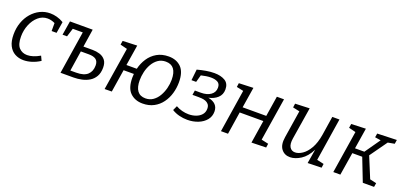

<svg xmlns="http://www.w3.org/2000/svg" viewBox="5 -1249 4097 1969"><g transform="rotate(20 2053.5 -264.0)"><path d="M227 9Q175 9 133 -14Q91 -37 67 -84.5Q43 -132 43 -206Q43 -276 64.5 -336.5Q86 -397 125 -442Q164 -487 215 -512Q266 -537 325 -537Q360 -537 397.5 -527Q435 -517 472 -495L452 -371H398V-458Q356 -478 317 -478Q260 -478 216 -440Q172 -402 147 -341Q122 -280 122 -211Q122 -126 156.5 -89.5Q191 -53 245 -53Q307 -53 383 -97L406 -48Q361 -19 315 -5Q269 9 227 9Z M630 0 703 -467H594L565 -374H516L541 -528H789L759 -333H860Q900 -333 937.5 -321.5Q975 -310 999 -280.5Q1023 -251 1023 -198Q1023 -140 1000.5 -101.5Q978 -63 941.5 -41Q905 -19 860.5 -9.5Q816 0 772 0ZM839 -277H751L717 -56H779Q865 -56 904 -92.5Q943 -129 943 -193Q943 -238 916.5 -257.5Q890 -277 839 -277Z M1112 2 1186 -463 1110 -482 1117 -525 1274 -531 1238 -306H1351Q1366 -369 1400.5 -421.5Q1435 -474 1489.5 -505.5Q1544 -537 1618 -537Q1702 -537 1753.5 -486Q1805 -435 1805 -323Q1805 -261 1788 -202Q1771 -143 1736 -95Q1701 -47 1648.5 -19Q1596 9 1527 9Q1444 9 1391.5 -41.5Q1339 -92 1339 -206Q1339 -226 1341 -246H1229L1190 1ZM1607 -477Q1559 -477 1523.5 -452Q1488 -427 1464.5 -386.5Q1441 -346 1430 -298.5Q1419 -251 1419 -206Q1419 -130 1448.5 -90.5Q1478 -51 1537 -51Q1584 -51 1619.5 -76Q1655 -101 1678.5 -141.5Q1702 -182 1714 -229.5Q1726 -277 1726 -322Q1726 -477 1607 -477Z M2015 9Q1970 9 1926.5 -2Q1883 -13 1846 -36L1869 -86Q1900 -68 1936.5 -58.5Q1973 -49 2009 -49Q2051 -49 2088 -62.5Q2125 -76 2148 -102.5Q2171 -129 2171 -168Q2171 -198 2157 -215Q2143 -232 2122.5 -239.5Q2102 -247 2080.5 -248.5Q2059 -250 2044 -250H1979L1987 -300H2052Q2119 -300 2159.5 -329Q2200 -358 2200 -408Q2200 -450 2171.5 -466Q2143 -482 2098 -482Q2074 -482 2046.5 -478Q2019 -474 1991 -467L1969 -388H1918L1931 -508Q1979 -521 2026 -529Q2073 -537 2115 -537Q2186 -537 2232 -509.5Q2278 -482 2278 -417Q2278 -360 2239.5 -325Q2201 -290 2142 -278Q2250 -257 2250 -165Q2250 -112 2218 -73Q2186 -34 2132.5 -12.5Q2079 9 2015 9Z M2381 0 2454 -466 2379 -482 2385 -525 2542 -531 2506 -306H2764L2799 -528H2877L2803 -61L2880 -44L2874 -1L2715 3L2754 -246H2496L2458 0Z M3138 9Q3076 10 3041 -35.5Q3006 -81 3020 -167L3067 -466L2993 -482L2999 -525L3156 -531L3100 -182Q3090 -119 3109.5 -87Q3129 -55 3168 -55Q3205 -55 3247 -83Q3289 -111 3323 -170Q3357 -229 3372 -321L3404 -528H3482L3409 -61L3485 -44L3479 -1L3328 3L3354 -152Q3311 -67 3251.5 -29.5Q3192 8 3138 9Z M3607 0 3680 -463 3604 -482 3611 -526 3769 -532 3733 -305H3835L3952 -472L3888 -482L3895 -525L4107 -532L4100 -488L4028 -475L3894 -287L3988 -59L4059 -43L4052 0H3929L3832 -249H3724L3684 0Z"/></g></svg>

Font: Bitter
Style: Italic
Weight: 400
Italic angle: -9°
Designer: Sol Matas, and Bitter project Authors
Foundry: Sol Matas
Version: Version 2.001